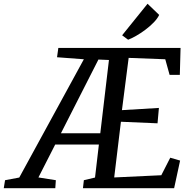

<svg xmlns="http://www.w3.org/2000/svg" viewBox="-100 -997 1008 1017"><path d="M546.9 -810.1 681.6 -977.1 743.2 -918Q733.4 -897.5 713.1 -877Q692.9 -856.4 668.9 -838.6Q645 -820.8 620.6 -806.9Q596.2 -793 578.6 -786.6ZM344.2 -683.1 202.1 -693.8 209 -743.2H856.4L852.5 -600.6H798.3L775.4 -683.1L581.5 -690.4L545.9 -413.6L741.7 -425.3L734.4 -343.8L540.5 -352.1L504.9 -57.1L754.4 -68.8L801.8 -161.6L854 -146.5L822.3 0H339.4L344.2 -42.5L403.3 -56.6L423.8 -231.4H192.4L103.5 -57.1L195.8 -42.5L192.9 0H-80.1L-73.2 -42.5L2 -56.6ZM431.2 -291 477.1 -679.2 421.4 -681.6 222.7 -291Z"/></svg>

Font: Merriweather
Style: Italic
Weight: 400
Italic angle: -7°
Designer: Eben Sorkin ( eben@eyebytes.com )
Foundry: Eben Sorkin ( eben@eyebytes.com )
Version: Version 1.005; ttfautohint (v0.97) -l 13 -r 13 -G 200 -x 24 